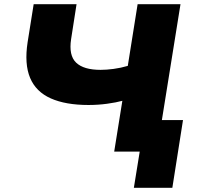

<svg xmlns="http://www.w3.org/2000/svg" viewBox="-20 -725 967 918"><path d="M620 173 648 0H526L565 -243Q536 -235 492.5 -229Q449 -223 403 -223Q294 -223 223 -254.5Q152 -286 124 -352.5Q96 -419 112 -523L141 -705H346L320 -538Q308 -460 344 -425.5Q380 -391 461 -391Q489 -391 523 -395.5Q557 -400 591 -410L638 -705H843L754 -151H855L804 173Z"/></svg>

Font: Nunito Sans 7pt SemiExpanded Black
Style: Italic
Weight: 900
Width: 6
Italic angle: -9°
Designer: Vernon Adams
Foundry: Vernon Adams
Version: Version 3.101;gftools[0.9.27]